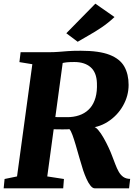

<svg xmlns="http://www.w3.org/2000/svg" viewBox="-22 -1028 754 1048"><path d="M-2 0 3 -51 71 -65 154.5 -677.5 84 -689 90.5 -743H241.5Q274 -743 297.8 -745Q321.5 -747 349 -749Q376.5 -751 419 -751Q519.5 -751 576.2 -728.8Q633 -706.5 656.5 -664.8Q680 -623 680 -564.5Q680 -504.5 649.2 -450.5Q618.5 -396.5 565.5 -362.8Q512.5 -329 445 -328.5L485.5 -335.5Q498.5 -336.5 513.8 -318.8Q529 -301 544 -274.5Q559 -248 571 -222Q583 -196 589 -179.5Q599 -154 607.5 -131.2Q616 -108.5 626.2 -90.5Q636.5 -72.5 651.2 -62.2Q666 -52 688.5 -51.5L682.5 0H495.5Q483.5 0 471.8 -14.8Q460 -29.5 450 -52Q440 -74.5 432 -98Q421 -132 411 -167.8Q401 -203.5 391.5 -235.8Q382 -268 373.5 -291.2Q365 -314.5 357 -323Q354.5 -322.5 343.2 -322Q332 -321.5 316.8 -321.8Q301.5 -322 286.5 -322.2Q271.5 -322.5 261 -322.5L268 -389.5Q276.5 -389 290.2 -388.8Q304 -388.5 318.8 -388.5Q333.5 -388.5 345.2 -388.5Q357 -388.5 361 -389Q396 -391.5 423.8 -404Q451.5 -416.5 470.8 -439.2Q490 -462 499.5 -495.8Q509 -529.5 507 -575Q505 -633 472.5 -661.2Q440 -689.5 383.5 -689.5Q374 -689.5 358.5 -689Q343 -688.5 326.2 -685.5Q309.5 -682.5 295.5 -675.5L324.5 -716L236 -65L327 -51L323 0ZM402 -800 340 -846.5 498.5 -1008 603 -935Q568.5 -902.5 532 -878Q495.5 -853.5 462 -834.8Q428.5 -816 402 -800Z"/></svg>

Font: Merriweather Light 18pt Black
Style: Italic
Weight: 900
Italic angle: -7.8°
Version: Version 2.101